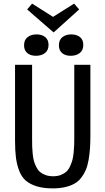

<svg xmlns="http://www.w3.org/2000/svg" viewBox="-20 -1018 582 1060"><path d="M417 -965.8 275.9 -838.9 129.9 -965.8 157.2 -998 272.9 -924.8 389.2 -998ZM181.2 -828.1Q211.4 -828.1 229.7 -813.2Q248 -798.3 248 -770Q248 -740.7 228.5 -725.3Q209 -710 178.2 -710Q148.9 -710 130.9 -724.9Q112.8 -739.7 112.8 -768.1Q112.8 -797.4 132.1 -812.7Q151.4 -828.1 181.2 -828.1ZM373 -828.1Q403.3 -828.1 421.6 -813.2Q439.9 -798.3 439.9 -770Q439.9 -740.7 420.4 -725.3Q400.9 -710 370.1 -710Q340.8 -710 323 -724.9Q305.2 -739.7 305.2 -768.1Q305.2 -797.4 324.2 -812.7Q343.3 -828.1 373 -828.1ZM479 -273.9Q479 -231.4 476.8 -199Q474.6 -166.5 469 -134.5Q463.4 -102.5 453.6 -79.6Q443.8 -56.6 428.2 -36.4Q412.6 -16.1 390.6 -3.9Q368.7 8.3 338.9 15.1Q309.1 22 271 22Q219.7 22 183.1 10.7Q146.5 -0.5 123 -20.5Q99.6 -40.5 86.4 -74.2Q73.2 -107.9 68.1 -147Q63 -186 63 -241.2V-660.2H157.2V-252Q157.2 -225.6 157.7 -208.5Q158.2 -191.4 160.6 -167.5Q163.1 -143.6 167.5 -128.2Q171.9 -112.8 180.7 -95.5Q189.5 -78.1 201.4 -68.1Q213.4 -58.1 231.9 -51.5Q250.5 -44.9 273.9 -44.9Q297.4 -44.9 315.9 -52.2Q334.5 -59.6 346.4 -70.6Q358.4 -81.5 366.9 -100.1Q375.5 -118.7 379.9 -135.3Q384.3 -151.9 386.7 -177Q389.2 -202.1 389.6 -219.5Q390.1 -236.8 390.1 -263.2V-660.2H479Z"/></svg>

Font: Sansita Light
Style: Regular
Weight: 300
Designer: Pablo Cosgaya
Foundry: Omnibus-Type
Version: Version 1.006;hotconv 1.0.109;makeotfexe 2.5.65596